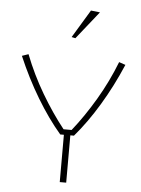

<svg xmlns="http://www.w3.org/2000/svg" viewBox="-58 -904 698 950"><g transform="rotate(5 291.0 -429.5)"><path d="M271 -720 355 -859 400 -854 290 -716ZM275 -235H257Q195 -307 137.5 -402.5Q80 -498 34 -606L66 -617Q104 -519 158 -427.5Q212 -336 271 -262H311Q370 -336 424 -427.5Q478 -519 516 -617L548 -606Q502 -498 444.5 -402.5Q387 -307 325 -235H307V0H275Z"/></g></svg>

Font: Athiti ExtraLight
Style: Regular
Weight: 250
Version: Version 1.032